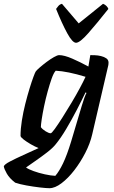

<svg xmlns="http://www.w3.org/2000/svg" viewBox="-92 -790 602 1010"><path d="M168 200Q151 200 117 196Q83 192 47 185.5Q11 179 -12 171Q-42 148 -56 123.5Q-70 99 -72 85Q-69 75 -39.5 59.5Q-10 44 31 25.5Q72 7 111 -11Q91 -19 69.5 -31.5Q48 -44 32.5 -56Q17 -68 16 -75Q16 -112 23 -156Q30 -200 41 -243.5Q52 -287 63.5 -324.5Q75 -362 84 -386Q93 -410 96 -414Q101 -421 117 -435Q133 -449 153 -464Q173 -479 191.5 -489.5Q210 -500 219 -500Q246 -500 288.5 -481.5Q331 -463 373 -440L383 -500Q391 -500 407 -499.5Q423 -499 439.5 -495Q456 -491 467.5 -483Q479 -475 479 -460Q479 -454 478 -448L393 -83Q382 -35 356.5 14.5Q331 64 298.5 106Q266 148 231.5 174Q197 200 168 200ZM174 -89Q179 -88 196 -111.5Q213 -135 236.5 -172Q260 -209 284.5 -250Q309 -291 328.5 -327.5Q348 -364 358 -386Q263 -415 201 -418Q190 -406 179.5 -376Q169 -346 158.5 -308Q148 -270 140 -231.5Q132 -193 127.5 -163Q123 -133 123 -121Q132 -109 148.5 -99Q165 -89 174 -89ZM199 135Q219 112 239.5 69.5Q260 27 282 -45L338 -233Q345 -257 352 -276Q359 -295 363 -301L358 -304Q338 -262 311.5 -211Q285 -160 256.5 -112Q228 -64 201 -31Q185 -11 154.5 12.5Q124 36 93.5 57Q63 78 45 91Q57 100 84.5 110Q112 120 144 127Q176 134 199 135ZM308 -565Q289 -565 261.5 -615.5Q234 -666 203 -743Q208 -750 215 -758.5Q222 -767 234 -770L322 -667L450 -770Q461 -766 468.5 -758Q476 -750 478 -743Q417 -666 372.5 -615.5Q328 -565 308 -565Z"/></svg>

Font: Texturina 72pt 72pt Regular
Style: Bold Italic
Weight: 700
Italic angle: -11°
Designer: Guillermo Torres Carreño
Foundry: Omnibus-Type
Version: Version 1.002; ttfautohint (v1.8.3)